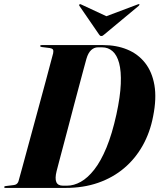

<svg xmlns="http://www.w3.org/2000/svg" viewBox="-36 -921 781 941"><path d="M-15.5 -4Q-15.5 -6 -14 -7.2Q-12.5 -8.5 -9 -9L31.5 -14Q39 -15 44 -18.2Q49 -21.5 52 -26.8Q55 -32 56.5 -39.5Q62.5 -60 73.2 -100Q84 -140 98.2 -192.2Q112.5 -244.5 128.2 -302.5Q144 -360.5 159.5 -417.8Q175 -475 188.5 -524.8Q202 -574.5 211.2 -610.2Q220.5 -646 224.5 -660Q227 -672.5 223.5 -678Q220 -683.5 208.5 -685.5L168.5 -690.5Q164 -691.5 162.5 -692.5Q161 -693.5 161 -696Q161 -698 162.8 -699Q164.5 -700 168 -700H469.5Q535 -700 587.8 -678.2Q640.5 -656.5 675 -612.8Q709.5 -569 720.8 -503.8Q732 -438.5 714.5 -351Q699.5 -272 663.2 -207.5Q627 -143 572.2 -96.8Q517.5 -50.5 445.2 -25.2Q373 0 285 0H-9.5Q-12.5 0 -14 -1Q-15.5 -2 -15.5 -4ZM292.5 -11Q326 -11 360 -30Q394 -49 426 -89.8Q458 -130.5 485.8 -197.5Q513.5 -264.5 534.5 -360Q553.5 -447.5 556 -510Q558.5 -572.5 547.8 -612Q537 -651.5 515.5 -670.2Q494 -689 464.5 -689H444Q425.5 -689 410.8 -675.5Q396 -662 387.5 -632.5Q382.5 -614.5 373.2 -580Q364 -545.5 351.8 -500Q339.5 -454.5 326.2 -404Q313 -353.5 299.8 -303.2Q286.5 -253 274.8 -208.8Q263 -164.5 254.2 -131.2Q245.5 -98 241.5 -82.5Q232.5 -46.5 240 -28.8Q247.5 -11 272.5 -11ZM520 -825.5 362 -899Q356.5 -902 354.5 -900Q352.5 -899 352 -897Q351.5 -895 353 -892.5L449.5 -752Q452.5 -748 454.5 -746.2Q456.5 -744.5 460.5 -744.5Q464.5 -744.5 467.5 -746.2Q470.5 -748 475 -752L644 -892.5Q646.5 -895 647.2 -897Q648 -899 647 -900Q645.5 -901 643.2 -900.8Q641 -900.5 638 -899L443 -825.5Z"/></svg>

Font: Fraunces 120pt
Style: Bold Italic
Weight: 700
Italic angle: -16°
Version: Version 1.000;[b76b70a41]